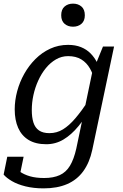

<svg xmlns="http://www.w3.org/2000/svg" viewBox="-35 -794 678 1057"><path d="M385 24 478 -421 485 -423 532 -538H593L473 31Q458 101 423.5 148.5Q389 196 334.5 219.5Q280 243 205 243Q150 243 105.5 232Q61 221 30.5 203Q0 185 -15 167L5 69H95L70 190Q59 188 51 179Q43 170 38.5 158Q34 146 33.5 134.5Q33 123 37 116Q51 134 74 150.5Q97 167 130 176.5Q163 186 208 186Q259 186 294 170Q329 154 350.5 118Q372 82 385 24ZM524 -384 488 -340Q479 -384 460.5 -416.5Q442 -449 412.5 -467Q383 -485 340 -485Q304 -485 273 -467Q242 -449 217.5 -419Q193 -389 175.5 -350.5Q158 -312 149 -270.5Q140 -229 140 -188Q140 -148 149 -119.5Q158 -91 179.5 -76Q201 -61 237 -61Q278 -61 312 -82Q346 -103 380 -143Q414 -183 452 -240L471 -208Q436 -147 397 -99.5Q358 -52 314.5 -26Q271 0 220 0Q161 0 122.5 -23.5Q84 -47 65 -90Q46 -133 46 -192Q46 -241 59.5 -291.5Q73 -342 98.5 -387.5Q124 -433 160 -469Q196 -505 241.5 -526Q287 -547 340 -547Q380 -547 411 -534.5Q442 -522 464 -499.5Q486 -477 500.5 -447.5Q515 -418 524 -384ZM367 -647Q395 -647 413.5 -663Q432 -679 432 -710Q432 -742 413.5 -758Q395 -774 367 -774Q339 -774 320.5 -758Q302 -742 302 -710Q302 -679 320.5 -663Q339 -647 367 -647Z"/></svg>

Font: Roboto Serif
Style: Italic
Weight: 400
Italic angle: -10°
Designer: Greg Gazdowicz
Foundry: Commercial Type
Version: Version 1.008